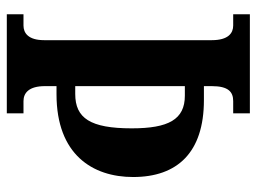

<svg xmlns="http://www.w3.org/2000/svg" viewBox="-115 -639 754 564"><g transform="rotate(90 262.0 -357.0)"><path d="M22 0H313V-49H277C253 -49 233 -65 233 -112V-146H257C434 -146 500 -252 500 -371C500 -501 428 -579 274 -579H233V-602C233 -651 250 -665 277 -665H313V-714H22V-665H55C77 -665 98 -651 98 -602V-110C98 -63 77 -49 55 -49H22ZM256 -201H233V-523H261C331 -523 357 -475 357 -367C357 -245 327 -201 256 -201Z"/></g></svg>

Font: Noto Serif Bengali ExtraCondensed
Style: Bold
Weight: 700
Width: 2
Designer: Juan Bruce, Universal Thirst, Indian Type Foundry and the Monotype Design Team.
Foundry: Monotype Imaging Inc.
Version: Version 2.003